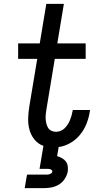

<svg xmlns="http://www.w3.org/2000/svg" viewBox="-20 -755 540 995"><path d="M108 220 120 150H220Q225 150 229 149.5Q233 149 237.5 147.5Q242 146 246 143Q250 140 251 135Q252 131 249 127.5Q246 124 242 122.5Q238 121 233.5 120.5Q229 120 225 120H185L205 1Q177 -9 158.5 -32Q140 -55 132.5 -83.5Q125 -112 126 -142.5Q127 -173 132 -204L173 -450H74V-530H186L220 -735H311L277 -530H424V-450H264L221 -191Q219 -178 217.5 -165.5Q216 -153 216.5 -140.5Q217 -128 220 -115.5Q223 -103 229 -93Q235 -83 246 -77.5Q257 -72 270 -72Q282 -72 293.5 -76.5Q305 -81 314.5 -90Q324 -99 331 -110Q338 -121 342.5 -132Q347 -143 350.5 -155Q354 -167 356 -179Q356 -180 356.5 -181.5Q357 -183 357 -185H447Q446 -182 446 -180Q446 -178 445 -175Q440 -143 428 -113Q416 -83 395 -57Q374 -31 344.5 -14Q315 3 284 7L276 54Q289 58 301 64.5Q313 71 321 81.5Q329 92 331 106Q333 120 331 135Q327 154 315.5 172Q304 190 286 201Q268 212 248 216Q228 220 208 220Z"/></svg>

Font: Iosevka Curly Slab MdObl
Style: Regular
Weight: 500
Italic angle: -9°
Monospace: yes
Designer: Belleve Invis
Foundry: Belleve Invis
Version: Version 11.0.0; ttfautohint (v1.8.3)